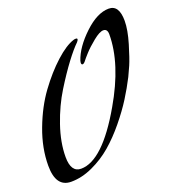

<svg xmlns="http://www.w3.org/2000/svg" viewBox="-142 -876 927 1017"><g transform="rotate(-20 321.5 -367.0)"><path d="M519 -666Q498 -666 461 -636Q424 -606 401 -580.5Q378 -555 374 -549Q363 -534 355 -534Q348 -534 348 -545Q348 -548 350 -556Q373 -625 446.5 -694.5Q520 -764 585 -764Q643 -764 643 -675Q643 -624 621 -550.5Q599 -477 584 -442.5Q569 -408 559 -388Q532 -335 499 -282.5Q466 -230 418.5 -172Q371 -114 320.5 -70.5Q270 -27 208 1.5Q146 30 86 30Q0 30 0 -91Q0 -190 39 -293.5Q78 -397 134 -473.5Q190 -550 249.5 -604Q309 -658 354 -672Q359 -674 367 -674Q375 -674 375 -669Q375 -663 367 -654Q338 -626 298.5 -573.5Q259 -521 212.5 -446Q166 -371 134 -278Q102 -185 102 -103Q102 -17 159 -17Q280 -17 424 -267Q542 -470 542 -635Q542 -666 519 -666Z"/></g></svg>

Font: Aguafina Script
Style: Regular
Weight: 400
Designer: Angel Koziupa and Alejandro Paul
Foundry: Angel Koziupa and Alejandro Paul
Version: Version 1.000